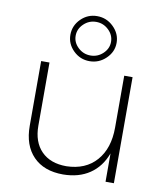

<svg xmlns="http://www.w3.org/2000/svg" viewBox="-86 -855 814 929"><g transform="rotate(10 320.5 -390.5)"><path d="M204.1 -670.9Q204.1 -716.3 237.3 -749.3Q270.5 -782.2 316.9 -782.2Q363.3 -782.2 397.2 -749Q431.2 -715.8 431.2 -670.9Q431.2 -626.5 397.2 -593.8Q363.3 -561 316.9 -561Q270.5 -561 237.3 -593.8Q204.1 -626.5 204.1 -670.9ZM230 -670.9Q230 -637.7 255.9 -613.3Q281.7 -588.9 316.9 -588.9Q352.1 -588.9 377.9 -613.3Q403.8 -637.7 403.8 -670.9Q403.8 -704.6 377.9 -729.2Q352.1 -753.9 316.9 -753.9Q281.7 -753.9 255.9 -729.2Q230 -704.6 230 -670.9ZM536.1 -521V0H495.1V-139.2Q470.2 -71.8 416.7 -35.6Q363.3 0.5 286.1 1Q191.9 1 139.4 -53Q86.9 -106.9 86.9 -203.1V-521H127.9V-210.9Q127.9 -130.9 172.1 -85.9Q216.3 -41 294.9 -41Q389.2 -43 442.1 -103.3Q495.1 -163.6 495.1 -266.1V-521Z"/></g></svg>

Font: Montserrat Ultra Light
Style: Regular
Weight: 200
Designer: Julieta Ulanovsky
Foundry: Julieta Ulanovsky
Version: Version 3.001;PS 003.001;hotconv 1.0.70;makeotf.lib2.5.58329